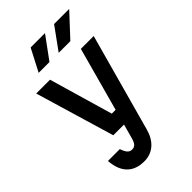

<svg xmlns="http://www.w3.org/2000/svg" viewBox="-309 -948 1268 1268"><g transform="rotate(-45 325.0 -314.5)"><path d="M57 -605H186L316 -158H386L357 -50H222ZM594 -605 405 81Q387 146 345.5 181.5Q304 217 246 217Q169 217 126 173.5Q83 130 77 45H188Q198 76 211 90.5Q224 105 244 105Q263 105 275 92Q287 79 295 49L474 -605ZM165 -690 246 -846H380L266 -690ZM352 -690 465 -846H606L461 -690Z"/></g></svg>

Font: Martian Mono SemiCondensed Medium
Style: Regular
Weight: 500
Width: 4
Designer: Roman Shamin
Foundry: Evil Martians
Version: Version 1.000